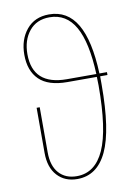

<svg xmlns="http://www.w3.org/2000/svg" viewBox="-84 -790 606 855"><g transform="rotate(-10 218.5 -363.0)"><path d="M408 -424H375V-385Q375 -180 330.5 -85.5Q286 9 196 9Q140 9 106 -28Q72 -65 72 -131V-335H86V-131Q86 -70 115.5 -37Q145 -4 196 -4Q279 -4 320 -95Q361 -186 361 -385L360 -424H227Q141 -424 100 -464Q59 -504 59 -577Q59 -645 96 -690Q133 -735 198 -735Q281 -735 324.5 -661Q368 -587 374 -437H408ZM360 -437Q354 -581 314 -651.5Q274 -722 198 -722Q139 -722 106 -681Q73 -640 73 -577Q73 -437 227 -437Z"/></g></svg>

Font: Fira Sans Compressed Hair
Style: Regular
Weight: 100
Width: 1
Designer: bBox Type GmbH & Carrois Corporate GbR & Edenspiekermann AG
Foundry: bBox Type GmbH & Carrois Corporate GbR & Edenspiekermann AG
Version: Version 4.301